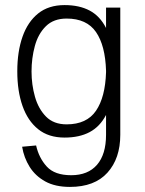

<svg xmlns="http://www.w3.org/2000/svg" viewBox="-20 -530 572 755"><path d="M453 0Q453 93 402.5 149Q352 205 255 205Q197 205 158 183.5Q119 162 96.5 126Q74 90 67 47L122 42Q133 91 164 125Q195 159 260 159Q326 159 361.5 118Q397 77 397 0V-78Q373 -32 332.5 -10.5Q292 11 234 11Q171 11 130 -22Q89 -55 68.5 -113.5Q48 -172 48 -249V-250Q48 -327 68.5 -385.5Q89 -444 130 -477Q171 -510 234 -510Q292 -510 332.5 -488.5Q373 -467 397 -420V-500H453ZM242 -457Q191 -457 160.5 -427Q130 -397 117 -349Q104 -301 104 -249Q104 -197 117.5 -149.5Q131 -102 161 -71.5Q191 -41 242 -41Q321 -41 357.5 -94.5Q394 -148 397 -246V-252Q394 -351 357.5 -404Q321 -457 242 -457Z"/></svg>

Font: Haskoy Light
Style: Regular
Weight: 300
Designer: Ertekin Erdin
Foundry: Ertekin Erdin
Version: Version 2.000; ttfautohint (v1.8.4.7-5d5b)